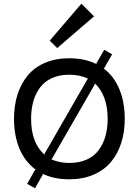

<svg xmlns="http://www.w3.org/2000/svg" viewBox="-20 -953 745 1031"><path d="M449.2 -526.9 454.1 -529.8Q409.2 -551.8 352.1 -551.8Q299.3 -551.8 259.3 -533.7Q219.2 -515.6 195.1 -483.2Q170.9 -450.7 158.9 -408.4Q147 -366.2 147 -314.9Q147 -186 219.2 -122.1L220.2 -128.9ZM558.1 -314.9Q558.1 -440.4 488.8 -505.9V-500L259.8 -102.1L254.9 -98.1Q295.9 -78.1 353 -78.1Q405.8 -78.1 445.8 -96.2Q485.8 -114.3 510 -147Q534.2 -179.7 546.1 -221.7Q558.1 -263.7 558.1 -314.9ZM649.9 -314.9Q649.9 -244.1 630.9 -185.1Q611.8 -126 575.2 -82.5Q538.6 -39.1 481.4 -14.6Q424.3 9.8 352.1 9.8Q268.6 9.8 209 -20V-14.2L168 58.1L126 34.2L167 -39.1L172.9 -41Q113.8 -84.5 84.5 -154.8Q55.2 -225.1 55.2 -314.9Q55.2 -386.2 74 -445.3Q92.8 -504.4 129.2 -548.1Q165.5 -591.8 222.4 -616Q279.3 -640.1 352.1 -640.1Q435.5 -640.1 498 -608.9V-613.8L540 -686L582 -661.1L540 -587.9L536.1 -585.9Q592.3 -543.9 621.1 -473.9Q649.9 -403.8 649.9 -314.9ZM417 -933.1 484.9 -865.2 287.1 -694.8 247.1 -734.9Z"/></svg>

Font: Sinkin Sans 400 Regular
Style: Regular
Weight: 400
Designer: Keith Bates
Foundry: K-Type
Version: Sinkin Sans (version 1.0)  by Keith Bates   •   © 2014   www